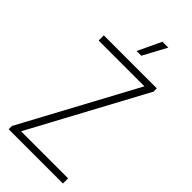

<svg xmlns="http://www.w3.org/2000/svg" viewBox="-292 -1004 1063 1063"><g transform="rotate(45 240.0 -472.0)"><path d="M27.5 0V-25.5L391 -699.5H32.5V-740H447.5V-714.5L84 -40.5H452.5V0ZM222 -807 287 -944.5H333L259 -807Z"/></g></svg>

Font: Encode Sans Condensed Condensed ExtraLight
Style: Regular
Weight: 200
Width: 3
Designer: Multiple Designers
Foundry: Impallari Type
Version: Version 3.000; ttfautohint (v1.8.3) -l 8 -r 50 -G 200 -x 14 